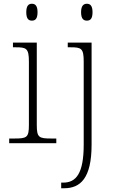

<svg xmlns="http://www.w3.org/2000/svg" viewBox="-20 -763 616 1023"><path d="M150 -653C168 -653 180 -663 180 -698C180 -732 168 -743 150 -743C132 -743 120 -732 120 -698C120 -663 132 -653 150 -653ZM443 -653C461 -653 473 -663 473 -698C473 -732 461 -743 443 -743C425 -743 412 -732 412 -698C412 -663 425 -653 443 -653ZM29 0H280V-25H254C187 -25 176 -30 176 -98V-536H49V-511H64C120 -511 134 -506 134 -435V-97C134 -30 123 -25 56 -25H29ZM306 240H322C408 240 468 187 468 8V-536H341V-511H356C413 -511 426 -506 426 -435V8C426 162 385 210 317 210H306Z"/></svg>

Font: Noto Serif Ethiopic ExtraLight
Style: Regular
Weight: 200
Designer: Monotype Design Team
Foundry: Monotype Imaging Inc.
Version: Version 2.102